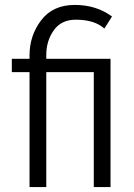

<svg xmlns="http://www.w3.org/2000/svg" viewBox="-20 -760 544 780"><path d="M100 -467H28V-521H100V-535Q100 -616 147.5 -678Q195 -740 284 -740Q371 -740 435 -693L404 -644Q364 -680 288 -680Q229 -680 198.5 -637Q168 -594 168 -537V-521H429V0H361V-467H168V0H100Z"/></svg>

Font: Raleway-v4020
Style: Regular
Weight: 400
Designer: Matt McInerney, Pablo Impallari, Rodrigo Fuenzalida
Foundry: Matt McInerney, Pablo Impallari, Rodrigo Fuenzalida
Version: Version 4.020;PS 004.020;hotconv 1.0.88;makeotf.lib2.5.64775